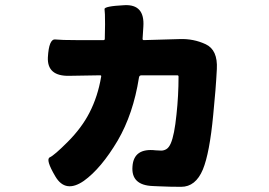

<svg xmlns="http://www.w3.org/2000/svg" viewBox="-20 -650 1040 742"><path d="M304 49Q233 98 194 32Q155 -34 172.5 -42Q190 -50 241 -101Q296 -156 326 -215Q358 -277 371 -354Q372 -359 367 -359L248 -357Q162 -355 165 -428Q169 -500 193.5 -497.5Q218 -495 275 -495H380Q385 -495 385 -500L386 -556Q386 -603 384 -614.5Q382 -626 461 -630Q540 -634 534 -547L531 -500Q531 -495 536 -495L674 -499Q728 -501 775 -479Q822 -457 818 -383Q814 -304 804 -206Q790 -58 764 5Q736 72 680 72Q637 72 594 70L571 69Q486 66 492 -7Q497 -79 582 -69Q592 -68 603 -68Q614 -68 623.5 -74Q633 -80 640 -96Q654 -128 662 -207Q670 -280 670 -354Q670 -359 665 -359H527Q518 -359 517 -350Q495 -210 435 -107Q371 1 304 49Z"/></svg>

Font: Resource Han Rounded JP Heavy
Style: Regular
Weight: 900
Designer: Cyano Hao (round all glyphs); Ryoko NISHIZUKA 西塚涼子 (kana, bopomofo & ideographs); Paul D. Hunt (Latin, Greek & Cyrillic)
Foundry: Cyano Hao
Version: 0.990